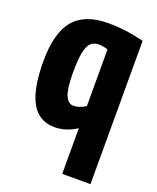

<svg xmlns="http://www.w3.org/2000/svg" viewBox="-142 -638 761 932"><g transform="rotate(20 238.5 -172.0)"><path d="M440 -530V210H294V-26Q240 10 180 10Q100 10 60.5 -59.5Q21 -129 21 -273Q21 -419 77.5 -486.5Q134 -554 255 -554Q346 -554 440 -530ZM294 -433Q268 -441 247 -441Q221 -441 205.5 -426Q190 -411 182.5 -373.5Q175 -336 175 -270Q175 -187 189.5 -153Q204 -119 232 -119Q260 -119 294 -140Z"/></g></svg>

Font: Georama SemiCondensed
Style: Bold
Weight: 700
Width: 4
Designer: Jean-Baptiste Levee
Foundry: Production Type
Version: Version 1.000